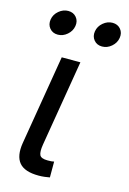

<svg xmlns="http://www.w3.org/2000/svg" viewBox="-115 -801 576 859"><g transform="rotate(15 173.0 -371.0)"><path d="M153.3 2.4Q88.4 2.4 63 -28.1Q37.6 -58.6 47.4 -119.6L116.7 -535.6H203.1L136.7 -137.2Q130.9 -101.6 137.9 -87.6Q145 -73.7 174.3 -73.7Q185.1 -73.7 192.1 -74.2Q199.2 -74.7 204.6 -76.2V-2.9Q195.3 -1 181.6 0.7Q168 2.4 153.3 2.4ZM277.8 -628.9Q253.9 -628.9 240 -645.8Q226.1 -662.6 230 -686.5Q233.9 -710.4 253.7 -727.1Q273.4 -743.7 296.9 -743.7Q320.8 -743.7 334.7 -727.1Q348.6 -710.4 344.7 -686.5Q340.8 -662.6 321.3 -645.8Q301.8 -628.9 277.8 -628.9ZM72.8 -628.9Q48.8 -628.9 34.9 -645.8Q21 -662.6 24.9 -686.5Q28.8 -710.4 48.6 -727.1Q68.4 -743.7 91.8 -743.7Q115.7 -743.7 129.6 -727.1Q143.6 -710.4 139.6 -686.5Q135.7 -662.6 116.2 -645.8Q96.7 -628.9 72.8 -628.9Z"/></g></svg>

Font: Inter 20pt
Style: Italic
Weight: 400
Italic angle: -9.3988°
Version: Version 4.001;git-66647c0bb